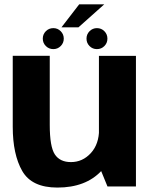

<svg xmlns="http://www.w3.org/2000/svg" viewBox="-20 -846 693 871"><path d="M467.6 0H596.7V-592.7H428.8V-94.7ZM205.7 -593H37.8V-271.2Q37.8 -145.1 81 -70.1Q124.2 4.9 240.2 4.9Q369.3 4.9 440.6 -71.5Q511.8 -148 511.8 -226L429.5 -260.5Q429.5 -192.4 392.1 -151.5Q354.6 -110.7 301.8 -110.7Q251.9 -110.7 228.8 -145.5Q205.7 -180.3 205.7 -279.4ZM222.1 -623.2Q241.5 -623.2 255.4 -637.1Q269.3 -651 269.3 -670.7Q269.3 -690.6 255.4 -704.5Q241.5 -718.4 222.1 -718.4Q201.9 -718.4 188 -704.5Q174.1 -690.6 174.1 -670.7Q174.1 -651 188 -637.1Q201.9 -623.2 222.1 -623.2ZM419.6 -623.2Q439.8 -623.2 453.5 -637.1Q467.3 -651 467.3 -670.7Q467.3 -690.6 453.5 -704.5Q439.8 -718.4 419.6 -718.4Q400.2 -718.4 386.3 -704.5Q372.4 -690.6 372.4 -670.7Q372.4 -651 386.1 -637.1Q399.9 -623.2 419.6 -623.2ZM258.8 -722H335.9L453 -826.4H339.3Z"/></svg>

Font: Anybody Thin
Style: Regular
Weight: 100
Designer: Tyler Finck
Foundry: Etcetera Type Company
Version: Version 1.114;gftools[0.9.25]